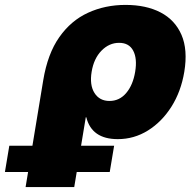

<svg xmlns="http://www.w3.org/2000/svg" viewBox="-137 -547 782 771"><path d="M-34.2 204.1 36.6 -224.6Q54.2 -331.1 101.1 -397.7Q147.9 -464.4 216.6 -495.8Q285.2 -527.3 367.2 -527.3Q449.7 -527.3 507.8 -497.1Q565.9 -466.8 591.8 -407Q617.7 -347.2 603 -258.3Q589.8 -179.2 551.3 -118.4Q512.7 -57.6 457 -22.9Q401.4 11.7 335.9 11.7Q231.4 11.7 209.5 -76.2H207.5L161.1 204.1ZM302.7 -141.6Q342.8 -141.6 369.9 -173.6Q397 -205.6 405.8 -258.8Q414.6 -312 397.9 -343.5Q381.3 -375 341.3 -375Q301.3 -375 270.5 -343.5Q239.7 -312 231 -258.8Q222.2 -205.6 242.4 -173.6Q262.7 -141.6 302.7 -141.6ZM-117.2 143.6 -99.6 38.1H321.3L303.7 143.6Z"/></svg>

Font: Inter Display Black
Style: Italic
Weight: 900
Italic angle: -9.39999°
Designer: Rasmus Andersson
Foundry: rsms
Version: Version 4.000;git-a52131595